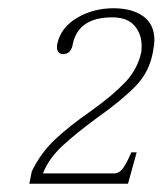

<svg xmlns="http://www.w3.org/2000/svg" viewBox="-20 -730 394 465"><path d="M57 -315Q79 -360 113 -392Q147 -424 200 -461Q252 -498 282.5 -530Q313 -562 322 -603Q323 -608 323 -619Q323 -648 305.5 -668Q288 -688 252 -688Q169 -688 156 -622Q155 -614 149.5 -606.5Q144 -599 133 -599Q118 -599 118 -617Q118 -622 119 -625Q128 -664 167 -687Q206 -710 255 -710Q300 -710 327 -690.5Q354 -671 354 -632Q354 -624 350 -602Q341 -555 308.5 -521.5Q276 -488 217 -446Q165 -408 131.5 -377Q98 -346 84 -310H256Q269 -310 278.5 -323.5Q288 -337 298 -361H311L290 -285H51Z"/></svg>

Font: Taviraj Thin
Style: Italic
Weight: 250
Italic angle: -12°
Designer: Katatrad Team
Foundry: CadsonDemak
Version: Version 1.001